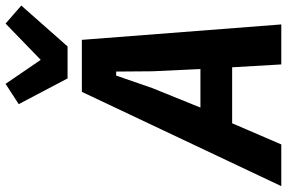

<svg xmlns="http://www.w3.org/2000/svg" viewBox="-226 -818 1005 672"><g transform="rotate(-90 276.0 -482.5)"><path d="M526 0H386L376 -172H180L106 0H-40L290 -698H472ZM370 -283 362 -451 361 -578H347L303 -451L235 -283ZM449 -748H337L247 -919L318 -965L402 -842L529 -965L592 -910Z"/></g></svg>

Font: IBM Plex Sans Condensed
Style: Bold Italic
Weight: 700
Width: 3
Italic angle: -11.31°
Designer: Mike Abbink, Paul van der Laan, Pieter van Rosmalen
Foundry: Bold Monday
Version: Version 3.201